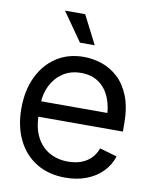

<svg xmlns="http://www.w3.org/2000/svg" viewBox="-85 -812 703 887"><g transform="rotate(10 266.5 -368.0)"><path d="M282.2 11.7Q203.6 11.7 146.2 -23.4Q88.9 -58.6 58.1 -121.8Q27.3 -185.1 27.3 -268.6Q27.3 -352.5 57.6 -416.5Q87.9 -480.5 142.8 -516.6Q197.8 -552.7 271.5 -552.7Q314 -552.7 356 -538.6Q397.9 -524.4 432.4 -492.7Q466.8 -460.9 487.3 -408.7Q507.8 -356.4 507.8 -280.3V-244.1H86.9V-316.4H462.4L423.8 -289.1Q423.8 -343.8 406.7 -386.2Q389.6 -428.7 355.7 -453.1Q321.8 -477.5 271.5 -477.5Q221.2 -477.5 185.3 -452.9Q149.4 -428.2 130.4 -388.7Q111.3 -349.1 111.3 -303.7V-255.9Q111.3 -193.8 132.8 -150.9Q154.3 -107.9 192.9 -85.7Q231.4 -63.5 282.2 -63.5Q314.9 -63.5 341.8 -73Q368.7 -82.5 388.2 -101.8Q407.7 -121.1 418 -149.4L499 -126Q486.3 -85 456.3 -54Q426.3 -22.9 381.8 -5.6Q337.4 11.7 282.2 11.7ZM310.5 -614.3H241.2L147.5 -748H242.2Z"/></g></svg>

Font: Inter Tight
Style: Regular
Weight: 400
Designer: Rasmus Andersson
Foundry: rsms
Version: Version 3.002